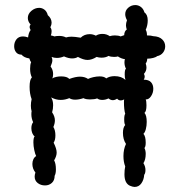

<svg xmlns="http://www.w3.org/2000/svg" viewBox="-20 -739 703 759"><path d="M633 -556Q633 -542 624.5 -531Q616 -520 601 -517Q597 -513 585.5 -510Q574 -507 562 -507Q562 -496 556 -488Q559 -479 559 -472Q559 -458 549 -447Q552 -441 552 -437Q552 -432 550.5 -428.5Q549 -425 548 -424Q568 -424 577 -414Q586 -404 586 -388Q586 -372 577 -358.5Q568 -345 556 -346Q559 -339 559 -323Q559 -298 551 -293Q560 -283 560 -257Q560 -242 556.5 -228.5Q553 -215 547 -210Q556 -200 556 -175Q556 -159 551 -154Q556 -144 556 -131Q556 -108 547 -94Q555 -81 555 -67Q555 -54 550 -48Q549 -29 539 -14.5Q529 0 512 0Q505 0 493 -5Q472 -15 472 -50Q472 -68 475 -81Q468 -99 468 -122Q468 -149 478 -170Q466 -188 466 -214Q466 -235 475 -245Q471 -249 471 -267Q471 -284 475 -289Q470 -306 470 -335Q470 -344 471 -346Q463 -342 458 -342Q448 -342 443 -349Q434 -343 426 -343Q417 -343 409 -350Q397 -344 384 -344Q372 -344 364 -350Q354 -346 337 -346Q318 -346 310 -351Q292 -345 277 -345Q263 -345 254 -351Q237 -344 220 -344Q201 -344 182 -354Q190 -342 190 -323Q190 -308 186 -295Q197 -279 197 -263Q197 -251 191 -237Q199 -224 199 -204Q199 -185 192 -175Q204 -151 204 -136Q204 -122 194 -105Q201 -93 201 -69Q201 -53 196 -44Q196 -26 185 -16Q174 -6 158 -6Q141 -6 129 -15.5Q117 -25 117 -41Q117 -48 120 -57Q108 -72 108 -91Q108 -101 112 -109.5Q116 -118 123 -122Q119 -129 115.5 -145.5Q112 -162 112 -176Q112 -195 117 -200Q111 -204 107.5 -213Q104 -222 104 -232Q104 -247 111 -256Q104 -271 104 -287Q104 -295 105 -299Q102 -310 102 -321Q102 -334 105 -347Q97 -368 97 -396Q97 -424 106 -433Q99 -447 99 -467Q99 -484 103 -493Q99 -498 96 -508Q75 -511 65 -523Q51 -523 43.5 -532.5Q36 -542 36 -556Q36 -572 45 -583.5Q54 -595 71 -595Q80 -595 91 -591Q93 -610 101 -620Q97 -628 97 -632Q97 -638 101 -642Q90 -654 90 -668Q90 -684 104 -696Q118 -708 135 -708Q146 -708 155.5 -701Q165 -694 169 -679Q184 -666 184 -649Q184 -641 179 -631Q184 -625 184 -615Q184 -607 181 -599Q191 -597 195 -595Q202 -597 215 -597Q229 -597 241 -591Q250 -594 263 -594Q275 -594 299 -590Q313 -604 335 -604Q347 -604 359 -598Q370 -605 385 -605Q401 -605 414 -596Q423 -599 434 -599Q448 -599 457 -595L471 -600Q471 -608 474 -614Q477 -620 481 -622Q478 -633 478 -639Q478 -648 482 -659Q475 -672 475 -683Q475 -698 487 -708.5Q499 -719 515 -719Q527 -719 537 -711.5Q547 -704 551 -690Q564 -681 564 -658Q564 -639 556 -621Q561 -614 561 -599Q577 -599 586 -596Q609 -595 621 -583.5Q633 -572 633 -556ZM473 -445Q473 -465 478 -467Q472 -479 472 -492Q472 -501 474 -505Q459 -507 446 -516Q441 -514 431 -514Q418 -514 409 -518Q398 -511 381 -511Q371 -511 362 -514Q343 -502 326 -502Q310 -502 288 -514Q279 -508 265 -508Q251 -508 233 -516Q219 -510 205 -510Q193 -510 184 -514Q187 -507 187 -501Q187 -492 180 -476Q190 -463 190 -446Q190 -434 186 -429Q201 -437 222 -437Q245 -437 254 -427Q279 -436 296 -436Q315 -436 328 -427Q336 -431 349 -434Q362 -437 374 -437Q392 -437 400 -429Q413 -438 433 -438Q460 -438 476 -423Q473 -431 473 -445Z"/></svg>

Font: Pangolin
Style: Regular
Weight: 400
Designer: Kevin Burke
Foundry: Google, Inc.
Version: Version 1.101